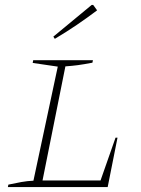

<svg xmlns="http://www.w3.org/2000/svg" viewBox="-20 -761 573 781"><path d="M450 -201H458L418 0H12L14 -10Q41 -16 66.5 -20.5Q92 -25 116 -26L215 -490L113 -505L115 -516H358L356 -506Q319 -499 296.5 -496Q274 -493 246 -491L153 -27H389ZM203 -603 197 -612 353 -741H359L375 -719Q334 -688 292 -659.5Q250 -631 203 -603Z"/></svg>

Font: Piazzolla SC Thin
Style: Italic
Weight: 100
Italic angle: -11.3°
Designer: Juan Pablo del Peral
Foundry: Huerta Tipografica
Version: Version 1.330